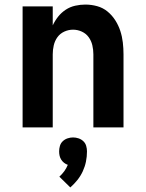

<svg xmlns="http://www.w3.org/2000/svg" viewBox="-20 -558 640 841"><path d="M79 0V-530H211V-447Q221 -468 235 -485.5Q249 -503 268 -515.5Q287 -528 309.5 -533Q332 -538 354 -538Q380 -538 405.5 -531Q431 -524 451 -507.5Q471 -491 485 -469Q499 -447 507 -422.5Q515 -398 518 -372Q521 -346 521 -320V0H389V-320Q389 -340 384.5 -359.5Q380 -379 368.5 -395Q357 -411 338.5 -419.5Q320 -428 300 -428Q280 -428 261.5 -419.5Q243 -411 231.5 -395Q220 -379 215.5 -359.5Q211 -340 211 -320V0ZM288 263 240 216Q252 205 261.5 192Q271 179 277 164Q268 161 260.5 155Q253 149 248 141Q243 133 241 124Q239 115 239 105Q239 93 242.5 81Q246 69 255 60.5Q264 52 276 48Q288 44 300 44Q312 44 324 48Q336 52 345 60.5Q354 69 357.5 81Q361 93 361 105Q361 128 356.5 150Q352 172 342.5 192.5Q333 213 319 230.5Q305 248 288 263Z"/></svg>

Font: Iosevka Curly XBdEx
Style: Regular
Weight: 800
Width: 7
Monospace: yes
Designer: Belleve Invis
Foundry: Belleve Invis
Version: Version 11.1.0; ttfautohint (v1.8.3)